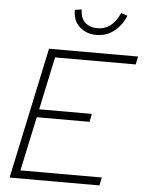

<svg xmlns="http://www.w3.org/2000/svg" viewBox="-61 -971 774 1020"><g transform="rotate(5 326.5 -461.5)"><path d="M29 0 178 -700H653L644 -657H214L154 -375H435L426 -332H145L83 -43H517L508 0ZM422 -795Q369 -795 332.5 -827.5Q296 -860 297 -918L333 -923Q334 -875 359.5 -853Q385 -831 425 -831Q503 -831 543 -922L578 -911Q556 -858 515.5 -826.5Q475 -795 422 -795Z"/></g></svg>

Font: Red Hat Display
Style: Italic
Weight: 300
Italic angle: -12°
Designer: Pentagram, MCKL
Foundry: Pentagram, MCKL
Version: Version 1.023